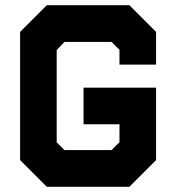

<svg xmlns="http://www.w3.org/2000/svg" viewBox="-20 -720 679 740"><path d="M160.5 0 57.5 -103V-597L160.5 -700H478.5L581.5 -597V-471H440.5V-528L410 -558.5H228.5L198.5 -527V-171.5L228.5 -141.5H410L440.5 -172V-241H302V-382H581.5V-103L478.5 0ZM198.5 -71H441L511 -141V-310H376.5H511V-141L441 -71H198.5L128.5 -141V-562.5L195.5 -629.5H446L511 -562.5V-536V-562.5L446 -629.5H195.5L128.5 -562.5V-141Z"/></svg>

Font: Tourney Black
Style: Regular
Weight: 900
Version: Version 1.015